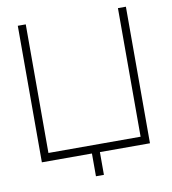

<svg xmlns="http://www.w3.org/2000/svg" viewBox="-91 -798 891 997"><g transform="rotate(-10 355.0 -300.0)"><path d="M334 120V0H70V-720H112V-42H598V-720H640V0H376V120Z"/></g></svg>

Font: Manrope ExtraLight
Style: Regular
Weight: 200
Designer: Mikhail Sharanda
Foundry: Mikhail Sharanda
Version: Version 4.505